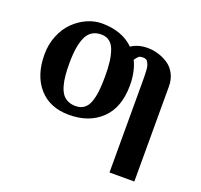

<svg xmlns="http://www.w3.org/2000/svg" viewBox="-115 -579 950 908"><g transform="rotate(20 360.0 -125.0)"><path d="M648.9 200.2H523.9V-245.1Q523.9 -270 523.7 -283Q523.4 -295.9 522.5 -312.3Q521.5 -328.6 519 -336.4Q516.6 -344.2 512.5 -352.1Q508.3 -359.9 502 -362.5Q495.6 -365.2 486.8 -365.2Q473.1 -365.2 466.8 -360.6Q460.4 -356 449.2 -339.8Q474.1 -288.6 474.1 -220.2Q474.1 -108.4 412.6 -49.3Q351.1 9.8 250 9.8Q153.3 9.8 98.6 -52.2Q43.9 -114.3 43.9 -220.2Q43.9 -271 62 -314.9Q80.1 -358.9 109.4 -387.9Q138.7 -417 175.5 -433.6Q212.4 -450.2 250 -450.2Q351.6 -450.2 411.1 -392.1Q445.3 -415 492.2 -415Q520 -415 546.4 -407.2Q572.8 -399.4 596.4 -383.8Q620.1 -368.2 634.5 -340.8Q648.9 -313.5 648.9 -277.8ZM349.1 -220.2Q349.1 -262.2 345.2 -293.2Q341.3 -324.2 332.3 -349.4Q323.2 -374.5 306.4 -387.2Q289.6 -399.9 265.1 -399.9Q212.4 -399.9 190.7 -354.2Q168.9 -308.6 168.9 -220.2Q168.9 -185.5 171.4 -159.2Q173.8 -132.8 180.4 -109.6Q187 -86.4 197.5 -71.5Q208 -56.6 225.1 -48.3Q242.2 -40 265.1 -40Q290.5 -40 307.6 -52.7Q324.7 -65.4 333.5 -90.8Q342.3 -116.2 345.7 -146.7Q349.1 -177.2 349.1 -220.2Z"/></g></svg>

Font: Pfennig
Style: Bold
Weight: 700
Version: Version 20120410 ; ttfautohint (v0.8)